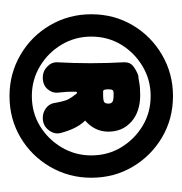

<svg xmlns="http://www.w3.org/2000/svg" viewBox="-10 -752 384 404"><g transform="rotate(90 182.0 -550.0)"><path d="M182 -378Q135 -378 95.5 -401Q56 -424 33 -463.5Q10 -503 10 -550Q10 -598 33 -637Q56 -676 95.5 -699Q135 -722 182 -722Q230 -722 269 -699Q308 -676 331 -637Q354 -598 354 -550Q354 -503 331 -463.5Q308 -424 269 -401Q230 -378 182 -378ZM182 -425Q217 -425 245 -442Q273 -459 290 -487.5Q307 -516 307 -550Q307 -585 290 -613Q273 -641 245 -658Q217 -675 182 -675Q148 -675 119.5 -658Q91 -641 74 -613Q57 -585 57 -550Q57 -516 74 -487.5Q91 -459 119.5 -442Q148 -425 182 -425ZM143 -448Q130 -448 120.5 -457Q111 -466 111 -477Q115 -549 111 -620Q111 -632 119.5 -638.5Q128 -645 139 -649Q143 -649 153.5 -651Q164 -653 180 -653Q215 -653 236 -634.5Q257 -616 257 -586Q257 -566 245.5 -550Q234 -534 215 -526Q205 -517 200 -523.5Q195 -530 195.5 -541Q196 -552 201.5 -558Q207 -564 217 -554Q223 -550 237.5 -533Q252 -516 260 -485Q263 -472 253.5 -460Q244 -448 228 -448Q217 -448 208 -454.5Q199 -461 197 -471Q193 -494 189 -501.5Q185 -509 180 -515Q179 -517 177.5 -518.5Q176 -520 175 -520Q173 -520 173 -517Q173 -516 173 -515Q173 -514 173 -513Q173 -498 173.5 -495.5Q174 -493 175 -479Q176 -468 167.5 -458Q159 -448 143 -448ZM180 -575Q192 -575 195 -577.5Q198 -580 198 -586Q198 -592 194.5 -594.5Q191 -597 180 -597Q177 -597 175 -597Q173 -597 171 -596Q169 -595 168.5 -592.5Q168 -590 168 -588Q168 -587 168 -587Q168 -587 168 -584Q168 -580 169 -577.5Q170 -575 172 -575Q174 -575 175.5 -575Q177 -575 180 -575Z"/></g></svg>

Font: Winky Sans Black
Style: Regular
Weight: 900
Designer: Simon Atzbach
Foundry: typofactur
Version: Version 1.205